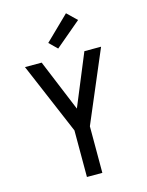

<svg xmlns="http://www.w3.org/2000/svg" viewBox="-142 -1069 883 1155"><g transform="rotate(-15 300.0 -492.0)"><path d="M252 0V-290L63 -735H167L300 -413L433 -735H537L348 -290V0ZM285 -791 236 -839 385 -984 445 -926Z"/></g></svg>

Font: Iosevka SS04 Medium Extended
Style: Regular
Weight: 500
Width: 7
Monospace: yes
Designer: Belleve Invis
Foundry: Belleve Invis
Version: Version 19.0.0; ttfautohint (v1.8.4)